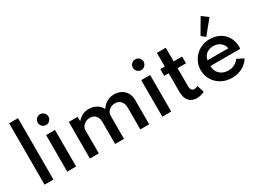

<svg xmlns="http://www.w3.org/2000/svg" viewBox="-43 -1587 3118 2329"><g transform="rotate(-30 1516.0 -422.0)"><path d="M96.5 0V-860H221V0Z M413.5 0V-512H538V0ZM476 -617Q455.5 -617 438.2 -627.2Q421 -637.5 410.8 -654.8Q400.5 -672 400.5 -693Q400.5 -713.5 410.8 -730.5Q421 -747.5 438.2 -757.8Q455.5 -768 476 -768Q497 -768 513.8 -757.8Q530.5 -747.5 540.8 -730.5Q551 -713.5 551 -693Q551 -672 540.8 -654.8Q530.5 -637.5 513.8 -627.2Q497 -617 476 -617Z M731.5 0V-512H856V-450.5Q891.5 -490 930.8 -509Q970 -528 1017 -528Q1077.5 -528 1124.8 -500.5Q1172 -473 1191.5 -426.5Q1226 -475.5 1270 -501.8Q1314 -528 1372 -528Q1427 -528 1469.8 -505.2Q1512.5 -482.5 1537.2 -440.2Q1562 -398 1562 -338.5V0H1437.5V-304.5Q1437.5 -361.5 1407.8 -394.8Q1378 -428 1328 -428Q1294 -428 1267 -413.5Q1240 -399 1224.5 -375Q1209 -351 1209 -323.5V0H1084.5V-309.5Q1084.5 -363.5 1055.5 -395.8Q1026.5 -428 976.5 -428Q942 -428 914.8 -413.5Q887.5 -399 871.8 -375.2Q856 -351.5 856 -324V0Z M1746 0V-512H1870.5V0ZM1808.5 -617Q1788 -617 1770.8 -627.2Q1753.5 -637.5 1743.2 -654.8Q1733 -672 1733 -693Q1733 -713.5 1743.2 -730.5Q1753.5 -747.5 1770.8 -757.8Q1788 -768 1808.5 -768Q1829.5 -768 1846.2 -757.8Q1863 -747.5 1873.2 -730.5Q1883.5 -713.5 1883.5 -693Q1883.5 -672 1873.2 -654.8Q1863 -637.5 1846.2 -627.2Q1829.5 -617 1808.5 -617Z M2223 16Q2153.5 16 2114.8 -29Q2076 -74 2076 -155.5V-417.5H2013.5V-512H2076V-703.5H2200.5V-512H2318.5V-417.5H2200.5V-164Q2200.5 -130.5 2214 -112.8Q2227.5 -95 2252.5 -95Q2278.5 -95 2300 -111L2331.5 -11.5Q2309 1.5 2280 8.8Q2251 16 2223 16Z M2718 16Q2636 16 2571.2 -19.5Q2506.5 -55 2468.8 -116.5Q2431 -178 2431 -255Q2431 -312 2452.5 -361.5Q2474 -411 2512 -448.5Q2550 -486 2600.5 -507Q2651 -528 2709.5 -528Q2789.5 -528 2849.8 -495Q2910 -462 2943.8 -403Q2977.5 -344 2977.5 -265.5Q2977.5 -259 2977 -254.8Q2976.5 -250.5 2975 -240.5H2558Q2558 -194 2579 -158.8Q2600 -123.5 2637.8 -103.8Q2675.5 -84 2724.5 -84Q2771 -84 2807.2 -102.8Q2843.5 -121.5 2873 -160L2963.5 -113.5Q2927 -52.5 2862.2 -18.2Q2797.5 16 2718 16ZM2563.5 -318.5H2854Q2847.5 -353.5 2827.5 -379Q2807.5 -404.5 2777 -418.8Q2746.5 -433 2709 -433Q2669.5 -433 2638.5 -419Q2607.5 -405 2588 -379.5Q2568.5 -354 2563.5 -318.5ZM2691.5 -572 2636.5 -615.5 2759 -825.5 2846 -761Z"/></g></svg>

Font: Spartan Thin SemiBold
Style: Regular
Weight: 600
Version: Version 1.004